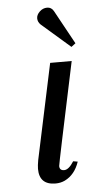

<svg xmlns="http://www.w3.org/2000/svg" viewBox="-52 -722 369 764"><g transform="rotate(-5 133.0 -340.0)"><path d="M159 -58Q159 -40 177.5 -40Q196 -40 216 -72L234 -69Q217 -18 176 2Q159 10 139 10Q74 10 74 -54Q74 -67 78 -89L159 -470H245Q159 -65 159 -58ZM134 -626Q123 -637 123 -651Q123 -665 136 -677.5Q149 -690 166 -690Q183 -690 192 -674L266 -539L249 -526Z"/></g></svg>

Font: Trochut
Style: Italic
Weight: 400
Italic angle: -12°
Designer: Andreu Balius
Foundry: Andreu Balius
Version: Version 1.001